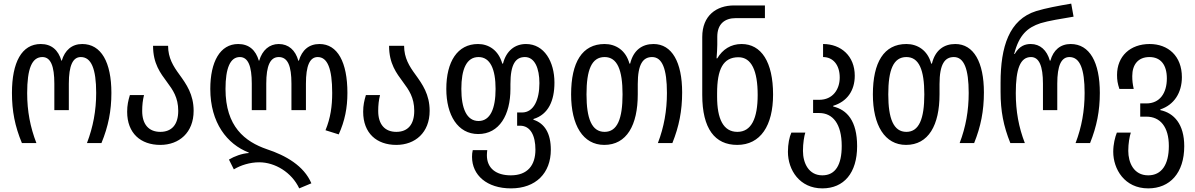

<svg xmlns="http://www.w3.org/2000/svg" viewBox="-20 -790 6599 1060"><path d="M101 0H181C147 -88 130 -176 130 -276C130 -411 156 -475 214 -475C260 -475 280 -425 280 -328V-182H360V-328C360 -428 382 -475 426 -475C484 -475 511 -410 511 -277C511 -179 494 -89 460 0H540C578 -92 595 -178 595 -277C595 -446 539 -547 434 -547C377 -547 338 -513 321 -455H319C302 -513 265 -547 205 -547C100 -547 46 -446 46 -277C46 -177 62 -94 101 0Z M865 10C969 10 1049 -58 1049 -178C1049 -269 1009 -325 970 -379C937 -424 908 -470 908 -537H825C825 -438 866 -386 902 -337C934 -294 964 -252 964 -178C964 -102 928 -62 865 -62C801 -62 765 -104 765 -177C765 -210 768 -236 775 -265H697C688 -235 682 -209 682 -173C682 -54 757 10 865 10Z M1632 250 1699 222C1658 125 1557 68 1454 34C1332 -8 1225 -91 1225 -299C1225 -414 1251 -475 1304 -475C1350 -475 1370 -425 1370 -328V-182H1450V-328C1450 -428 1472 -475 1519 -475C1569 -475 1589 -426 1589 -328V-182H1669V-328C1669 -427 1690 -475 1734 -475C1788 -475 1814 -411 1814 -277C1814 -204 1805 -139 1777 -71L1850 -48C1884 -123 1898 -195 1898 -277C1898 -446 1844 -547 1744 -547C1685 -547 1647 -513 1630 -455H1627C1611 -513 1573 -547 1519 -547C1467 -547 1428 -513 1411 -455H1409C1392 -513 1355 -547 1295 -547C1195 -547 1141 -449 1141 -299C1141 -112 1234 6 1353 52V55C1317 57 1273 73 1244 91L1271 145C1309 122 1360 106 1411 106C1498 106 1590 161 1632 250Z M2168 10C2272 10 2352 -58 2352 -178C2352 -269 2312 -325 2273 -379C2240 -424 2211 -470 2211 -537H2128C2128 -438 2169 -386 2205 -337C2237 -294 2267 -252 2267 -178C2267 -102 2231 -62 2168 -62C2104 -62 2068 -104 2068 -177C2068 -210 2071 -236 2078 -265H2000C1991 -235 1985 -209 1985 -173C1985 -54 2060 10 2168 10Z M2801 250C2939 250 3021 165 3021 37C3021 -54 2987 -109 2925 -129V-133C3008 -158 3041 -235 3041 -334C3041 -449 2985 -547 2884 -547C2823 -547 2775 -510 2757 -439H2753C2732 -513 2678 -547 2619 -547C2505 -547 2444 -449 2444 -299C2444 -155 2507 -50 2620 -50C2737 -50 2798 -156 2798 -299V-326C2798 -436 2827 -475 2878 -475C2932 -475 2958 -413 2958 -331C2958 -240 2927 -169 2862 -169H2835V-96H2851C2909 -96 2936 -41 2936 36C2936 122 2893 178 2800 178C2720 178 2668 140 2668 67C2668 58 2669 49 2670 39H2590C2587 51 2586 63 2586 76C2586 177 2668 250 2801 250ZM2622 -122C2556 -122 2527 -192 2527 -299C2527 -407 2555 -475 2622 -475C2687 -475 2716 -407 2716 -299C2716 -191 2687 -122 2622 -122Z M3316 10C3440 10 3501 -99 3501 -269V-326C3501 -436 3530 -475 3580 -475C3636 -475 3662 -410 3662 -277C3662 -179 3646 -89 3612 0H3692C3729 -92 3746 -178 3746 -280C3746 -446 3690 -547 3588 -547C3525 -547 3477 -513 3459 -439H3455C3435 -513 3379 -547 3318 -547C3194 -547 3133 -446 3133 -269C3133 -98 3199 10 3316 10ZM3318 -62C3247 -62 3218 -135 3218 -269C3218 -404 3246 -475 3318 -475C3388 -475 3417 -404 3417 -269C3417 -134 3388 -62 3318 -62Z M4050 10C4179 10 4248 -97 4248 -268C4248 -448 4183 -547 4074 -547C4015 -547 3969 -517 3940 -468H3936C3938 -494 3940 -523 3940 -543V-587C3940 -657 3980 -690 4043 -690H4203V-760H4033C3935 -760 3857 -704 3857 -586V-266C3857 -79 3927 10 4050 10ZM4051 -62C3973 -62 3939 -134 3939 -256V-275C3939 -408 3972 -474 4057 -474C4129 -474 4163 -399 4163 -266C4163 -136 4128 -62 4051 -62Z M4520 250C4639 250 4712 165 4712 17C4712 -123 4656 -184 4580 -202V-206C4656 -229 4699 -289 4699 -372C4699 -481 4623 -547 4524 -547V-475C4578 -475 4616 -433 4616 -362C4616 -296 4577 -239 4503 -239H4469V-166H4503C4577 -166 4627 -107 4627 16C4627 119 4593 178 4520 178C4445 178 4413 111 4413 43C4413 0 4420 -40 4426 -58H4349C4338 -34 4330 5 4330 48C4330 149 4395 250 4520 250Z M4982 10C5106 10 5167 -99 5167 -269V-326C5167 -436 5196 -475 5246 -475C5302 -475 5328 -410 5328 -277C5328 -179 5312 -89 5278 0H5358C5395 -92 5412 -178 5412 -280C5412 -446 5356 -547 5254 -547C5191 -547 5143 -513 5125 -439H5121C5101 -513 5045 -547 4984 -547C4860 -547 4799 -446 4799 -269C4799 -98 4865 10 4982 10ZM4984 -62C4913 -62 4884 -135 4884 -269C4884 -404 4912 -475 4984 -475C5054 -475 5083 -404 5083 -269C5083 -134 5054 -62 4984 -62Z M5558 0H5638C5604 -88 5588 -176 5588 -276C5588 -411 5613 -475 5672 -475C5717 -475 5738 -425 5738 -328V-182H5817V-328C5817 -428 5839 -475 5884 -475C5942 -475 5968 -410 5968 -277C5968 -179 5952 -89 5918 0H5998C6035 -92 6052 -178 6052 -277C6052 -446 5996 -547 5891 -547C5834 -547 5795 -513 5779 -455H5776C5760 -513 5722 -547 5671 -547C5641 -547 5609 -538 5582 -492H5579C5606 -597 5652 -638 5725 -662C5767 -675 5841 -687 5907 -698L5894 -770C5818 -757 5754 -745 5701 -729C5551 -682 5504 -532 5504 -334V-282C5504 -177 5520 -94 5558 0Z M6319 250C6439 250 6518 165 6518 17C6518 -104 6462 -166 6386 -182V-186C6462 -211 6505 -278 6505 -364C6505 -481 6429 -547 6327 -547C6220 -547 6147 -480 6147 -376C6147 -348 6150 -329 6160 -299H6239C6233 -328 6231 -344 6231 -370C6231 -433 6263 -475 6326 -475C6388 -475 6422 -432 6422 -357C6422 -276 6383 -219 6309 -219H6275V-146H6309C6385 -146 6433 -90 6433 16C6433 119 6393 178 6319 178C6238 178 6209 106 6209 43C6209 1 6216 -36 6223 -58H6146C6136 -33 6126 6 6126 48C6126 143 6188 250 6319 250Z"/></svg>

Font: Noto Sans Georgian Condensed
Style: Regular
Weight: 400
Width: 3
Designer: Monotype Design Team, Akaki Razmadze
Foundry: Google LLC
Version: Version 2.005